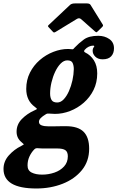

<svg xmlns="http://www.w3.org/2000/svg" viewBox="-98 -814 670 1094"><path d="M201.5 -635 179.5 -658.5Q174.5 -664 175.2 -666.2Q176 -668.5 182.5 -674.5L301 -786Q310 -794.5 329.5 -794.5H397Q413 -794.5 418 -786L487.5 -674Q492 -667.5 484 -660L459 -635.5Q452.5 -629.5 450.2 -630Q448 -630.5 443 -635L364 -705Q353 -714.5 339 -705.5L218.5 -632Q212 -628 208.5 -629.2Q205 -630.5 201.5 -635ZM-78 148.5Q-78 105.5 -47.8 71.5Q-17.5 37.5 22.5 18Q39.5 9 37.5 7.8Q35.5 6.5 24.5 -4Q-3.5 -27 -3.5 -63.5Q-3.5 -105 26.2 -135.5Q56 -166 96 -184Q113 -191.5 112.8 -193.5Q112.5 -195.5 100.5 -205Q51.5 -240.5 51.5 -307.5Q51.5 -358 72.5 -399.8Q93.5 -441.5 128.5 -471.8Q163.5 -502 206 -518.5Q248.5 -535 290.5 -535Q302 -535 311 -533.5Q318 -532.5 320 -534.8Q322 -537 327.5 -543Q351.5 -568.5 380.2 -589.2Q409 -610 462 -610Q498.5 -610 525 -591.5Q551.5 -573 551.5 -539Q551.5 -510.5 535.5 -493.2Q519.5 -476 487 -476Q460.5 -476 445.2 -491Q430 -506 430 -524.5Q430 -537.5 436.8 -545.8Q443.5 -554 432 -554Q420.5 -554 407.8 -548Q395 -542 385.5 -531Q376 -520.5 387.5 -515Q418.5 -500 437.2 -470Q456 -440 456 -396Q456 -343.5 435 -301.2Q414 -259 379 -228.5Q344 -198 301.2 -181.5Q258.5 -165 215 -165Q201 -165 187.5 -166.5Q178 -167.5 172.2 -166.8Q166.5 -166 158.5 -160Q145.5 -152.5 134.8 -142Q124 -131.5 124 -120Q124 -105.5 139 -99.8Q154 -94 180.5 -94Q190 -94 208.8 -94.2Q227.5 -94.5 246.8 -94.8Q266 -95 277 -95Q346 -95 378 -63.5Q410 -32 410 33.5Q410 104.5 368.8 155.2Q327.5 206 259 233Q190.5 260 109 260Q-78 260 -78 148.5ZM187.5 -281.5Q187.5 -258 196 -244Q204.5 -230 228 -230Q248 -230 265 -248Q282 -266 294.8 -294.8Q307.5 -323.5 314.8 -356.5Q322 -389.5 322.5 -420Q322.5 -440.5 315.8 -455.2Q309 -470 285.5 -470Q265.5 -470 247.8 -452Q230 -434 216.5 -405.5Q203 -377 195.2 -344Q187.5 -311 187.5 -281.5ZM96.5 38Q79.5 56 69.2 79Q59 102 59 128Q58.5 157 82 169Q105.5 181 142 181Q178.5 181 212 169.5Q245.5 158 267 134.5Q288.5 111 288.5 76.5Q288.5 52 274.8 42Q261 32 228 32H160.5Q151.5 32 143.5 32Q135.5 32 125 31Q113.5 30 108.2 30.8Q103 31.5 96.5 38Z"/></svg>

Font: Besley* Narrow
Style: Bold Italic
Weight: 700
Width: 4
Italic angle: -13°
Designer: Owen Earl
Foundry: indestructible type*
Version: Version 3.000; ttfautohint (v1.8.3)